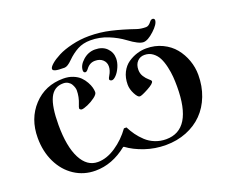

<svg xmlns="http://www.w3.org/2000/svg" viewBox="-133 -1031 1469 1252"><g transform="rotate(-20 601.5 -405.0)"><path d="M48.8 -314.5Q48.8 -447.8 129.9 -534.9Q210.9 -622.1 336.9 -622.1Q374 -622.1 404.1 -609.9Q434.1 -597.7 451.9 -579.8Q469.7 -562 481.9 -540Q494.1 -518.1 498.8 -500Q503.4 -481.9 503.4 -467.8Q503.4 -453.1 478.8 -434.6Q454.1 -416 425.5 -403.8Q397 -391.6 383.3 -391.6Q378.4 -391.6 373.3 -395.5Q368.2 -399.4 368.2 -402.3Q368.2 -410.6 376 -429.2Q394.5 -473.6 394.5 -520Q394.5 -528.8 391.1 -540Q387.7 -551.3 380.4 -563.7Q373 -576.2 358.9 -584.5Q344.7 -592.8 325.7 -592.8Q262.2 -592.8 233.6 -533.7Q205.1 -474.6 205.1 -347.7Q205.1 -198.2 247.6 -115.7Q290 -33.2 365.2 -33.2Q426.8 -33.2 490 -75.7Q553.2 -118.2 598.6 -181.6H616.2Q631.8 -150.9 650.6 -124.8Q669.4 -98.6 696 -73.7Q722.7 -48.8 758.3 -34.7Q793.9 -20.5 834 -20.5Q1017.6 -20.5 1017.6 -319.8Q1017.6 -355.5 1015.1 -387.7Q1012.7 -419.9 1004.2 -457.8Q995.6 -495.6 981.9 -522.7Q968.3 -549.8 943.8 -567.9Q919.4 -585.9 886.7 -585.9Q856.9 -585.9 837.2 -564.9Q817.4 -543.9 817.4 -507.3Q817.4 -481.4 830.6 -460.7Q843.8 -439.9 859.4 -427.2Q875.5 -414.6 875.5 -407.7Q875.5 -392.6 828.6 -367.2Q781.7 -341.8 768.1 -341.8Q753.9 -341.8 736.3 -375.5Q718.8 -409.2 718.8 -440.9Q718.8 -488.3 737.3 -524.9Q755.9 -561.5 785.6 -581.8Q815.4 -602.1 847.7 -612.1Q879.9 -622.1 912.6 -622.1Q973.1 -622.1 1023.7 -597.9Q1074.2 -573.7 1106.4 -534.2Q1138.7 -494.6 1156.2 -445.3Q1173.8 -396 1173.8 -343.8Q1173.8 -265.6 1147.9 -198.7Q1122.1 -131.8 1075.9 -85Q1029.8 -38.1 963.6 -11.7Q897.5 14.6 819.8 14.6Q744.6 14.6 675 -9Q605.5 -32.7 557.1 -68.8H551.8Q447.8 14.6 331.5 14.6Q251 14.6 186.3 -27.8Q121.6 -70.3 85.2 -145.5Q48.8 -220.7 48.8 -314.5ZM290 -705.6Q290 -718.3 312.7 -738Q335.4 -757.8 373.3 -777.3Q411.1 -796.9 469.7 -811Q528.3 -825.2 590.3 -825.2Q665.5 -825.2 738.3 -808.3Q811 -791.5 897.5 -761.7Q924.8 -752.4 960.4 -752.4Q978.5 -752.4 996.6 -775.9Q1005.9 -788.6 1017.6 -788.6Q1022.9 -788.6 1027.1 -784.9Q1031.2 -781.2 1031.2 -775.9Q1031.2 -748.5 986.6 -707.3Q941.9 -666 911.6 -666Q878.9 -666 813 -715.3Q767.6 -749 709.7 -772.5Q651.9 -795.9 589.4 -795.9Q537.6 -795.9 498.5 -774.9Q459.5 -753.9 424.3 -718.8Q391.1 -685.5 370.1 -685.5Q325.2 -685.5 307.6 -690.4Q290 -695.3 290 -705.6ZM475.1 -627Q475.1 -663.6 512.2 -696.5Q549.3 -729.5 595.7 -729.5Q647.5 -729.5 677.2 -700Q707 -670.4 707 -627.9Q707 -599.1 693.8 -569.1Q680.7 -539.1 663.3 -521Q646 -502.9 633.3 -502.9Q627.9 -502.9 622.3 -506.1Q616.7 -509.3 616.7 -515.1Q616.7 -522 625.5 -536.1Q644.5 -567.4 644.5 -595.7Q644.5 -623.5 624.8 -641.8Q605 -660.2 571.3 -660.2Q534.2 -660.2 510.3 -627.9Q498 -611.3 488.8 -611.3Q482.4 -611.3 478.8 -615.7Q475.1 -620.1 475.1 -627Z"/></g></svg>

Font: Monomachus
Style: Medium
Weight: 500
Designer: Alexey Kryukov
Version: Version 1.0